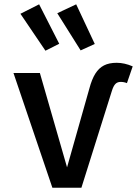

<svg xmlns="http://www.w3.org/2000/svg" viewBox="-20 -886 655 906"><path d="M227.2 0 43.6 -541.5H168.2L296.4 -96.4L401.5 -467.7Q413.3 -512.3 430 -538.7Q446.7 -565.1 470.8 -577.4Q494.9 -589.7 530.8 -589.7Q567.2 -589.7 606.2 -572.8L579 -493.8Q565.1 -499.5 549.2 -499.5Q533.8 -499.5 524.4 -489.7Q514.9 -480 507.7 -456.4L364.1 0ZM164.6 -865.6 259.5 -679.5 194.4 -646.7 76.4 -821ZM339.5 -865.6 427.2 -678.5 360.5 -648.2 250.3 -823.6Z"/></svg>

Font: Fira Code Fixed Medium
Style: Regular
Weight: 500
Monospace: yes
Designer: Carrois Corporate, Edenspiekermann AG, Nikita Prokopov
Foundry: Carrois Corporate, Edenspiekermann AG, Nikita Prokopov
Version: Version 5.002